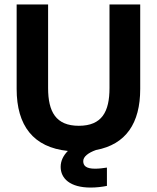

<svg xmlns="http://www.w3.org/2000/svg" viewBox="-20 -670 707 865"><path d="M388.3 175C415 175 440.8 171.7 461.7 167.5V85C446.7 87.5 425.8 90 408.3 90C366.7 90 355 75.8 355 55.8C355 35.8 377.5 18.3 412.5 5.8C547.5 -19.2 611.7 -115 611.7 -269.2V-650H473.3V-273.3C473.3 -166.7 439.2 -103.3 335 -103.3C231.7 -103.3 196.7 -166.7 196.7 -273.3V-650H55V-269.2C55 -103.3 130.8 -5.8 285.8 10C265 30.8 253.3 55 253.3 81.7C253.3 134.2 295.8 175 388.3 175Z"/></svg>

Font: Familjen Grotesk GF
Style: Bold
Weight: 700
Designer: Anders Wikstroem, Jonas Baeckman, Matilda Gysing, Kristian Moeller
Foundry: Familjen STHLM AB
Version: Version 2.000; Beta; Release 4; Build 6